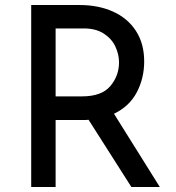

<svg xmlns="http://www.w3.org/2000/svg" viewBox="-20 -743 700 763"><path d="M502 0 332 -267Q324 -266 308 -266H201V0H104V-723H297Q371 -723 429 -697Q487 -671 520 -620.5Q553 -570 553 -499Q553 -432 523.5 -376Q494 -320 433 -291L615 0ZM453 -495Q453 -527 438.5 -558Q424 -589 392.5 -609.5Q361 -630 313 -630H201V-360H306Q384 -360 418.5 -401Q453 -442 453 -495Z"/></svg>

Font: Josefin Sans
Style: Regular
Weight: 400
Designer: Santiago Orozco
Foundry: Typemade
Version: Version 2.000